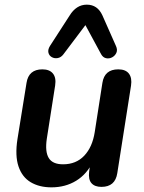

<svg xmlns="http://www.w3.org/2000/svg" viewBox="-20 -795 619 825"><path d="M201 10Q149 10 112 -12Q75 -34 59.5 -80Q44 -126 55 -197L94 -439Q103 -497 162 -497Q193 -497 207.5 -479Q222 -461 217 -428L181 -198Q173 -143 189.5 -116Q206 -89 251 -89Q307 -89 342 -126Q377 -163 387 -227L420 -439Q429 -497 488 -497Q520 -497 534 -478.5Q548 -460 543 -427L484 -51Q475 8 416 8Q387 8 373 -8Q359 -24 363 -57L373 -129L380 -102Q354 -47 307.5 -18.5Q261 10 201 10ZM420 -729 478 -598Q486 -581 480 -568Q474 -555 461.5 -548.5Q449 -542 435.5 -545Q422 -548 414 -563L347 -687L252 -561Q242 -548 228 -545.5Q214 -543 202.5 -549.5Q191 -556 188 -569Q185 -582 195 -598L279 -728Q293 -751 311.5 -763Q330 -775 353 -775Q399 -775 420 -729Z"/></svg>

Font: Nunito Variable Extra Light
Style: Italic
Weight: 200
Italic angle: -9°
Designer: Vernon Adams
Foundry: Vernon Adams
Version: Version 3.602